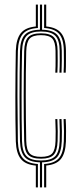

<svg xmlns="http://www.w3.org/2000/svg" viewBox="-20 -820 349 840"><path d="M154.8 0V-109.8Q108.2 -111 88.6 -132.5Q69 -154 67.5 -202.2Q65.2 -294.5 65.4 -399Q65.5 -503.5 67.5 -596.5Q69 -646.8 88.8 -667.9Q108.5 -689 154.8 -690V-800H164V-690Q210.5 -689 230 -668Q249.5 -647 250.2 -598Q250.2 -578.2 250.4 -554.5Q250.5 -530.8 249.2 -502H240Q241.5 -531 241.4 -554.6Q241.2 -578.2 241 -598Q240.8 -644.2 222.2 -663.2Q203.8 -682.2 159.2 -682.2Q115 -682.2 96.5 -663Q78 -643.8 76.5 -596Q74.5 -506 74.4 -402.2Q74.2 -298.5 76.2 -203.5Q77.5 -156.2 96.1 -137Q114.8 -117.8 159.5 -117.8Q203.2 -117.8 221.4 -136.5Q239.5 -155.2 241 -202.5Q241.8 -222 241.6 -245.2Q241.5 -268.5 240 -299.2H249.2Q252 -241.5 250.2 -202Q248.2 -152.2 228.9 -131.5Q209.5 -110.8 164 -109.8V0ZM136.8 0V-95.5Q91 -99.8 71 -124.9Q51 -150 49.2 -201.2Q47 -294 47.2 -399Q47.5 -504 49.2 -597.5Q50.8 -649.5 71 -674.8Q91.2 -700 136.8 -704.2V-800H145.8V-697.5Q100 -694.8 80 -671.5Q60 -648.2 58.2 -597Q56 -503.8 56.4 -399Q56.8 -294.2 58.2 -201.8Q59.8 -151.8 79.9 -128.5Q100 -105.2 145.8 -102.5V0ZM258.2 -502Q259.8 -530.5 259.6 -554.5Q259.5 -578.5 259.2 -598.2Q258.8 -648.5 238.8 -671.6Q218.8 -694.8 173 -697.5V-800H182.2V-704.2Q227.5 -700 247.6 -675Q267.8 -650 268.5 -598.8Q268.5 -578.5 268.6 -554.4Q268.8 -530.2 267.5 -502ZM159.5 -125.8Q119.2 -125.8 103 -142.9Q86.8 -160 85.8 -203.8Q83.5 -297.5 83.6 -400.4Q83.8 -503.2 85.8 -595.8Q86.8 -639.5 103 -656.9Q119.2 -674.2 159.2 -674.2Q199.2 -674.2 215.5 -657.2Q231.8 -640.2 232 -597.5Q232.2 -578.5 232.4 -555.4Q232.5 -532.2 231 -502H222Q223.5 -532.5 223.2 -555.5Q223 -578.5 223 -597.2Q222.5 -636.2 208.8 -651.2Q195 -666.2 159.2 -666.2Q123.5 -666.2 109.6 -650.9Q95.8 -635.5 94.8 -595.2Q92.5 -502.5 92.8 -399.4Q93 -296.2 94.8 -204Q95.8 -164 109.8 -148.9Q123.8 -133.8 159.5 -133.8Q194.5 -133.8 208.1 -148.6Q221.8 -163.5 223 -203.2Q223.8 -222.5 223.6 -245.4Q223.5 -268.2 222 -299.2H231Q232.5 -268.2 232.6 -245Q232.8 -221.8 232 -202.8Q230.5 -159.2 214.6 -142.5Q198.8 -125.8 159.5 -125.8ZM173 0V-102.5Q218 -105.2 237.8 -128.1Q257.5 -151 259.2 -201.8Q260 -222 259.9 -245.6Q259.8 -269.2 258.2 -299.2H267.5Q269 -269.5 269 -245.8Q269 -222 268.5 -201.2Q266.5 -150 246.9 -125Q227.2 -100 182.2 -95.8V0Z"/></svg>

Font: Big Shoulders Inline Display Light
Style: Regular
Weight: 300
Designer: Patric King
Foundry: XO Type Co
Version: Version 1.000